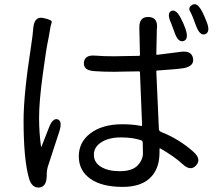

<svg xmlns="http://www.w3.org/2000/svg" viewBox="-20 -837 1040 904"><path d="M164 46Q129 48 116 1Q91 -89 91 -269Q91 -393 126 -618Q130 -643 133 -668L137 -708Q143 -762 185 -752Q227 -743 223.5 -732.5Q220 -722 218 -712Q214 -686 209 -660Q197 -605 182 -491Q164 -360 164 -283Q164 -213 173 -148Q174 -143 176 -148L210 -235Q228 -283 252 -275Q275 -266 259 -217L207 -58Q200 -37 200 -15V-8Q199 43 164 46ZM558 43Q459 43 405 4.5Q351 -34 351 -100.5Q351 -167 404 -208Q461 -252 556 -252Q606 -252 644 -244Q649 -243 649 -248L639 -496Q639 -501 634 -501L569 -500Q543 -499 517 -499Q464 -499 425 -502Q372 -505 375 -542Q378 -580 430 -575Q466 -572 518 -572Q544 -572 570 -573L634 -574Q639 -574 639 -579L636 -706Q635 -759 680 -757Q724 -755 719 -704Q718 -699 718 -674L716 -583Q716 -578 721 -579L831 -593Q882 -600 889 -562Q895 -525 844 -516Q812 -511 721 -505Q716 -505 716 -500L728 -231Q728 -220 738 -216Q824 -182 891 -122Q930 -87 903 -58Q877 -29 839 -65Q801 -100 735 -138Q731 -140 731 -135V-120Q731 -49 695 -8Q651 43 558 43ZM544 -31Q604 -31 630 -60Q653 -86 653 -114Q653 -140 652 -166Q652 -174 643 -177Q605 -190 549 -190Q493 -190 457.5 -167.5Q422 -145 422 -108.5Q422 -72 455.5 -51.5Q489 -31 544 -31ZM845 -644Q819 -635 802 -684Q788 -723 786 -727Q764 -774 786 -785Q809 -796 832 -750Q846 -723 853 -702Q870 -653 845 -644ZM946 -676Q921 -667 903 -716Q886 -764 875 -783.5Q864 -803 887 -815Q909 -827 933 -780Q945 -756 953 -734Q972 -686 946 -676Z"/></svg>

Font: Resource Han Rounded CN
Style: Regular
Weight: 400
Designer: Cyano Hao (round all glyphs); Ryoko NISHIZUKA  (kana, bopomofo & ideographs); Paul D. Hunt (Latin, Greek & Cyrillic); Sa
Foundry: Cyano Hao
Version: 0.990